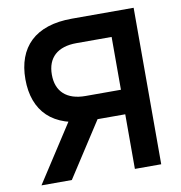

<svg xmlns="http://www.w3.org/2000/svg" viewBox="-81 -795 822 870"><g transform="rotate(-10 330.5 -360.0)"><path d="M469.8 -607.2H307.7Q274.9 -607.2 249.9 -599.1Q224.9 -591.1 207.9 -575.7Q190.9 -560.2 182.1 -537.6Q173.4 -514.9 173.4 -485.7Q173.4 -456.4 182.1 -433.8Q190.9 -411.1 207.9 -395.7Q224.9 -380.2 249.9 -372.2Q274.9 -364.2 307.7 -364.2H469.8ZM179.7 0H40L247.3 -320L370.6 -294.8ZM469.8 0V-251.3H306.9Q243.4 -251.3 195.4 -267.2Q147.4 -283.2 115.5 -313.5Q83.7 -343.8 67.7 -387.3Q51.7 -430.8 51.7 -485.7Q51.7 -540.9 67.7 -584.2Q83.7 -627.6 115.5 -657.9Q147.3 -688.2 195.3 -704.1Q243.3 -720 306.9 -720H591V0Z"/></g></svg>

Font: Vela Sans GX ExtLt
Style: Regular
Weight: 200
Designer: Principal design: Mikhail Sharanda - project Manrope.
Design modification: Ravid Balaliev
Foundry: Mikhail Sharanda
Version: Version 1.001